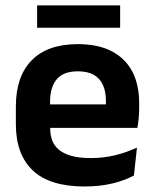

<svg xmlns="http://www.w3.org/2000/svg" viewBox="-20 -664 559 696"><path d="M286.5 12Q160.5 12 99 -46Q37.5 -104 37.5 -214V-278Q37.5 -387 95 -445.5Q152.5 -504 262 -504Q336 -504 385.5 -478Q435 -452 459.8 -404.2Q484.5 -356.5 484.5 -290V-272.5Q484.5 -254.5 482.8 -235.8Q481 -217 478 -200.5H362Q363.5 -228 363.8 -252.8Q364 -277.5 364 -297.5Q364 -332 353 -356.2Q342 -380.5 319.5 -393Q297 -405.5 262 -405.5Q210.5 -405.5 186 -377Q161.5 -348.5 161.5 -296V-250.5L162 -236V-197.5Q162 -174.5 169.2 -155Q176.5 -135.5 193.5 -121.2Q210.5 -107 238.8 -99Q267 -91 309.5 -91Q355.5 -91 397.2 -101.2Q439 -111.5 476.5 -129L465.5 -28Q432 -9.5 386.8 1.2Q341.5 12 286.5 12ZM105.5 -200.5V-285.5H452V-200.5ZM114.5 -563.5V-644.5H415.5V-563.5Z"/></svg>

Font: Anek Latin Medium SemiBold
Style: Regular
Weight: 600
Version: Version 1.003